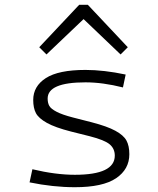

<svg xmlns="http://www.w3.org/2000/svg" viewBox="-20 -761 654 793"><path d="M142.1 -565.9 307.1 -741.2H342.8L507.8 -565.9L478 -536.1L325.2 -682.1L171.9 -536.1ZM514.2 -124Q514.2 -62 459.5 -24.9Q404.8 12.2 289.1 12.2Q199.2 12.2 102.1 -7.8L113.8 -62Q209.5 -39.1 289.1 -39.1Q454.1 -39.1 454.1 -118.2Q454.1 -147 433.1 -164.8Q412.1 -182.6 351.1 -198.2L272.9 -217.8Q208 -234.4 173.8 -253.4Q139.6 -272.5 128.4 -293.7Q117.2 -314.9 117.2 -348.1Q117.2 -404.8 169.4 -438.5Q221.7 -472.2 333 -472.2Q408.7 -472.2 499 -453.1L487.8 -399.9Q404.3 -420.9 333 -420.9Q176.8 -420.9 176.8 -354Q176.8 -335.9 183.6 -323.7Q190.4 -311.5 213.9 -299.3Q237.3 -287.1 280.8 -275.9L358.9 -255.9Q422.9 -239.3 456.5 -220.9Q490.2 -202.6 502.2 -180.7Q514.2 -158.7 514.2 -124Z"/></svg>

Font: IntelOne Mono Light
Style: Regular
Weight: 300
Designer: Fred Shallcrass
Foundry: Frere-Jones Type LLC
Version: Version 1.200;hotconv 1.1.0;makeotfexe 2.6.0;FJTRelease1.2